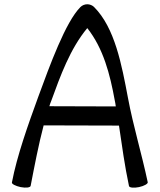

<svg xmlns="http://www.w3.org/2000/svg" viewBox="-20 -865 754 902"><path d="M124 8C142 -85 161 -185 185 -276L539 -275C553 -180 566 -85 586 9C588 17 609 19 633 14C657 9 676 -2 674 -9C646 -142 606 -272 581 -406C552 -559 520 -734 422 -832C414 -840 402 -845 390 -845C378 -845 366 -840 358 -832C288 -762 214 -558 160 -411C112 -279 60 -134 36 -8C34 -1 53 9 77 14C102 19 123 16 124 8ZM220 -389C264 -510 309 -635 390 -733C466 -637 497 -515 519 -394C521 -384 523 -375 524 -365L212 -366C214 -374 217 -382 220 -389Z"/></svg>

Font: Nupuram
Style: Regular
Weight: 400
Designer: Santhosh Thottingal (santhosh.thottingal@gmail.com)
Foundry: SMC
Version: Version 1.000